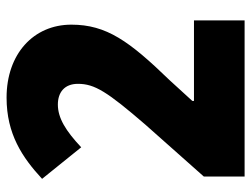

<svg xmlns="http://www.w3.org/2000/svg" viewBox="-110 -654 764 584"><g transform="rotate(-90 272.0 -362.0)"><path d="M27 -124V0H502V-154H257V-159L320 -228C439 -351 489 -420 489 -527C489 -642 400 -724 267 -724C156 -724 85 -676 20 -616L116 -497C166 -544 205 -568 246 -568C283 -568 309 -548 309 -507C309 -456 285 -418 185 -302Z"/></g></svg>

Font: Noto Sans Devanagari SemiCondensed Black
Style: Regular
Weight: 900
Width: 4
Designer: Jelle Bosma - Monotype Design Team
Foundry: Monotype Imaging Inc.
Version: Version 2.004